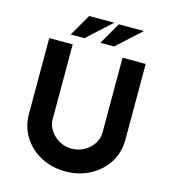

<svg xmlns="http://www.w3.org/2000/svg" viewBox="-132 -1031 1021 1146"><g transform="rotate(15 378.0 -458.5)"><path d="M225 -272Q225 -237 246 -205Q267 -173 301.5 -153Q336 -133 377 -133Q422 -133 457 -153Q492 -173 512.5 -205Q533 -237 533 -272V-736H676V-269Q676 -188 636 -125.5Q596 -63 528 -27.5Q460 8 377 8Q295 8 227.5 -27.5Q160 -63 120 -125.5Q80 -188 80 -269V-736H225ZM431 -925 283 -790H198L276 -925ZM615 -923 467 -788H382L460 -923Z"/></g></svg>

Font: Reem Kufi
Style: Regular
Weight: 400
Designer: Khaled Hosny
Version: Version 1.6